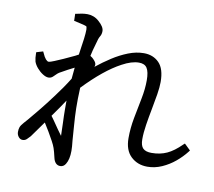

<svg xmlns="http://www.w3.org/2000/svg" viewBox="-90 -897 1183 1060"><g transform="rotate(10 502.0 -367.0)"><path d="M351 -444ZM289 -106Q289 -134 287 -177Q285 -220 285 -255Q285 -290 285 -303Q259 -263 218 -206Q230 -190 234 -184Q270 -131 289 -106ZM188 -420Q178 -411 164 -411Q150 -411 132 -422.5Q114 -434 99.5 -451Q85 -468 79 -485Q74 -505 74 -529V-537L111 -548L115 -540Q125 -517 134 -507Q143 -497 150.5 -497Q158 -497 182 -507Q222 -523 289 -555Q300 -561 308 -565L321 -656Q325 -688 325 -708L323 -724Q321 -727 310 -730Q301 -732 288 -735.5Q275 -739 250 -744L249 -783Q271 -788 285.5 -790.5Q300 -793 317 -793Q334 -793 351 -786.5Q368 -780 382 -767Q414 -739 414 -715Q414 -697 406 -684.5Q398 -672 391 -642Q378 -599 372 -569Q376 -567 383 -561.5Q390 -556 398.5 -545.5Q407 -535 407 -525Q407 -519 404 -513Q444 -545 486.5 -572.5Q529 -600 573.5 -617.5Q618 -635 661 -635Q713 -635 746 -601.5Q779 -568 779 -494Q779 -465 772.5 -424.5Q766 -384 757 -338Q748 -292 741 -247Q734 -202 734 -166Q734 -130 749 -115Q764 -100 797 -100Q845 -100 883 -117.5Q921 -135 962 -176L970 -183L1004 -150L998 -142Q974 -111 941 -83.5Q908 -56 868.5 -38.5Q829 -21 787 -21Q732 -21 695 -56Q658 -91 658 -159Q658 -215 669 -273L691 -386Q702 -441 702 -489.5Q702 -538 688 -559Q675 -579 643 -579Q602 -579 549 -550Q457 -501 347 -386Q344 -319 345 -271.5Q346 -224 350 -173.5Q354 -123 356 -91Q360 -57 360 -34Q360 14 343 41Q332 59 313 59Q298 59 288 48.5Q278 38 274 19Q266 -16 260 -33Q254 -50 243 -70Q217 -118 190 -160Q189 -162 188 -163L125 -75Q116 -65 106.5 -56Q97 -47 83.5 -47Q70 -47 60.5 -59Q51 -71 51 -86.5Q51 -102 55 -113Q59 -124 74 -141Q90 -158 120 -195Q186 -273 256 -372Q276 -401 292 -427Q298 -487 298 -490Q267 -475 218 -447Q209 -441 202 -433.5Q195 -426 188 -420Z"/></g></svg>

Font: Early Summer Mincho Screen
Style: Regular
Weight: 400
Designer: GuiWonder
Version: Version 1.002